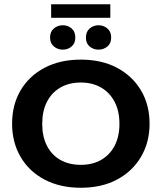

<svg xmlns="http://www.w3.org/2000/svg" viewBox="-20 -875 762 905"><path d="M361 10Q263 10 190 -28.5Q117 -67 77 -135.5Q37 -204 37 -292Q37 -381 77 -449Q117 -517 190 -555.5Q263 -594 361 -594Q459 -594 531.5 -555.5Q604 -517 644.5 -449Q685 -381 685 -292Q685 -204 644.5 -135.5Q604 -67 531.5 -28.5Q459 10 361 10ZM361 -98Q416 -98 457 -121.5Q498 -145 520.5 -188.5Q543 -232 543 -291Q543 -351 520.5 -394.5Q498 -438 457 -462Q416 -486 361 -486Q305 -486 264 -462Q223 -438 201 -394.5Q179 -351 179 -291Q179 -232 201 -188.5Q223 -145 264 -121.5Q305 -98 361 -98ZM276 -641Q252 -641 234 -656Q216 -671 216 -698Q216 -726 234 -741Q252 -756 276 -756Q300 -756 317.5 -741Q335 -726 335 -698Q335 -671 317.5 -656Q300 -641 276 -641ZM444 -641Q421 -641 403 -655.5Q385 -670 385 -698Q385 -726 403 -741Q421 -756 444 -756Q468 -756 486 -741Q504 -726 504 -698Q504 -670 486 -655.5Q468 -641 444 -641ZM221 -791V-855H500V-791Z"/></svg>

Font: Rokkitt SemiBold
Style: Bold
Weight: 700
Version: Version 3.103